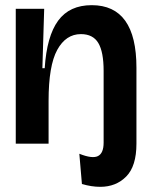

<svg xmlns="http://www.w3.org/2000/svg" viewBox="-20 -556 583 743"><path d="M41 0V-272V-522H151L144 -292H153Q161 -416 205 -476Q249 -536 335 -536Q508 -536 508 -294V0Q508 87 468.5 127Q429 167 368 167Q334 167 297 156L287 39Q337 59 359 48Q381 37 381 -4V-282Q381 -355 360.5 -389.5Q340 -424 293 -424Q235 -424 201.5 -363Q168 -302 168 -166V0Z"/></svg>

Font: Bricolage Grotesque 96pt SemiBold
Style: Regular
Weight: 600
Designer: Mathieu Triay
Foundry: Atelier Triay
Version: Version 1.001; ttfautohint (v1.8.4.7-5d5b);gftools[0.9.33.de